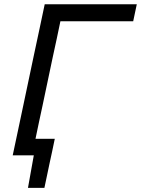

<svg xmlns="http://www.w3.org/2000/svg" viewBox="-20 -733 666 906"><path d="M40 0Q52.5 -59 64.2 -114Q76 -169 90 -236L140 -473Q154.5 -541 166.5 -597Q178.5 -653 191 -713H625.5L608.5 -632.5H265Q256.5 -592 247.8 -550.5Q239 -509 228.5 -461.5L181 -236Q171.5 -191.5 163.2 -153.2Q155 -115 147.5 -78H238.5Q232.5 -49 226.2 -19Q220 11 213.5 39.5Q207.5 68 201.5 96.8Q195.5 125.5 189.5 153.5H112L139.5 0Z"/></svg>

Font: Commissioner
Style: Italic
Weight: 400
Italic angle: -12°
Designer: Kostas Bartsokas
Foundry: Kostas Bartsokas
Version: Version 1.000; ttfautohint (v1.8.3)